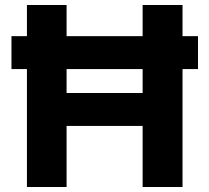

<svg xmlns="http://www.w3.org/2000/svg" viewBox="-20 -750 840 770"><path d="M26 -473V-605H88V-730H247V-605H552V-730H712V-605H774V-473H712V0H552V-245H247V0H88V-473ZM247 -377H552V-473H247Z"/></svg>

Font: Freely
Style: Bold
Weight: 700
Designer: Kris Sowersby
Foundry: Klim Type Foundry
Version: Version 1.006;hotconv 1.0.113;makeotfexe 2.5.65598;200799169